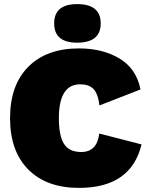

<svg xmlns="http://www.w3.org/2000/svg" viewBox="-20 -906 717 936"><path d="M356 -886Q471 -886 471 -792Q471 -698 356 -698Q244 -698 244 -792Q244 -886 356 -886ZM670 -202Q619 10 365 10Q207 10 118 -79.5Q29 -169 29 -330Q29 -491 118 -580.5Q207 -670 365 -670Q481 -670 563 -620.5Q645 -571 665 -470L465 -392Q457 -452 434.5 -473.5Q412 -495 371 -495Q267 -495 267 -330Q267 -244 292 -204.5Q317 -165 376 -165Q453 -165 464 -255Z"/></svg>

Font: Elaine Sans Black
Style: Regular
Weight: 900
Designer: Wei Huang
Foundry: Wei Huang
Version: Version 2.001;December 24, 2019;FontCreator 12.0.0.2547 64-b